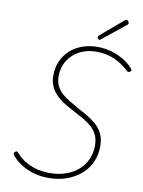

<svg xmlns="http://www.w3.org/2000/svg" viewBox="-127 -1339 1076 1443"><g transform="rotate(10 410.5 -617.5)"><path d="M345 19Q288 19 241 6Q194 -7 158.5 -26Q123 -45 98.5 -66.5Q74 -88 62 -106Q58 -112 57.5 -118Q57 -124 65 -130Q75 -138 80 -135.5Q85 -133 92 -126Q116 -97 153.5 -72.5Q191 -48 240 -33.5Q289 -19 349 -19Q418 -19 473.5 -39Q529 -59 568 -94Q607 -129 628 -176.5Q649 -224 649 -279Q649 -326 634 -359Q619 -392 592 -417Q565 -442 529 -463Q493 -484 453 -505Q422 -521 392.5 -538Q363 -555 337 -575Q311 -595 291.5 -619.5Q272 -644 260.5 -675Q249 -706 249 -746Q249 -806 270.5 -855Q292 -904 331 -940Q370 -976 423.5 -995.5Q477 -1015 540 -1015Q593 -1015 643.5 -1001Q694 -987 738 -961Q782 -935 813 -900Q821 -891 820.5 -886Q820 -881 813 -875Q805 -869 799 -869.5Q793 -870 787 -877Q751 -910 711 -933Q671 -956 628 -967Q585 -978 540 -978Q484 -978 438.5 -961Q393 -944 359 -912.5Q325 -881 307 -839Q289 -797 289 -747Q289 -706 304 -675Q319 -644 345 -620.5Q371 -597 404.5 -577Q438 -557 475 -536Q513 -516 551 -493.5Q589 -471 620.5 -443Q652 -415 670.5 -376Q689 -337 689 -283Q689 -218 665 -163Q641 -108 595 -67.5Q549 -27 486 -4Q423 19 345 19ZM545 -1070Q539 -1070 533 -1076Q527 -1082 527 -1087Q527 -1089 528 -1092Q529 -1095 531 -1098L705 -1246Q708 -1249 711 -1251.5Q714 -1254 717 -1254Q722 -1254 727 -1250.5Q732 -1247 735 -1241.5Q738 -1236 738 -1230Q738 -1228 737.5 -1225.5Q737 -1223 734 -1220L556 -1077Q552 -1074 550 -1072Q548 -1070 545 -1070Z"/></g></svg>

Font: Playwrite MX Thin
Style: Regular
Weight: 250
Designer: Veronika Burian, José Scaglione
Foundry: TypeTogether
Version: Version 1.002